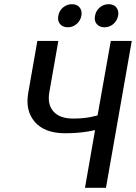

<svg xmlns="http://www.w3.org/2000/svg" viewBox="-20 -895 648 915"><path d="M258 -820Q262 -844 280.5 -859.5Q299 -875 323 -875Q347 -875 359.5 -859.5Q372 -844 368 -820Q363 -796 345 -780.5Q327 -765 303 -765Q279 -765 266 -780.5Q253 -796 258 -820ZM433 -820Q437 -844 455.5 -859.5Q474 -875 498 -875Q522 -875 534.5 -859.5Q547 -844 543 -820Q538 -796 520 -780.5Q502 -765 478 -765Q454 -765 441 -780.5Q428 -796 433 -820ZM385 0 433 -275Q426 -273 411 -270.5Q396 -268 391 -267Q344 -260 290 -260Q193 -260 146 -314Q99 -368 115 -455L158 -700H258L215 -455Q205 -397 235 -363.5Q265 -330 328 -330Q374 -330 411 -337L445 -345L508 -700H608L485 0Z"/></svg>

Font: Scada
Style: Italic
Weight: 400
Italic angle: -10°
Designer: Jovanny Lemonad
Foundry: Jovanny Lemonad
Version: Version 4.100;PS 004.100;hotconv 1.0.88;makeotf.lib2.5.64775